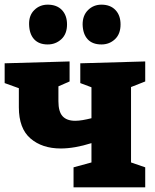

<svg xmlns="http://www.w3.org/2000/svg" viewBox="-20 -805 668 825"><path d="M604 -86V0H296V-86L373 -107V-190Q300 -167 241 -167Q161 -167 111 -210Q61 -253 61 -344V-426L0 -448V-533L279 -541V-455L231 -434V-370Q231 -325 249 -305.5Q267 -286 303 -286Q318 -286 335.5 -289Q353 -292 373 -297V-430L325 -448V-533L604 -541V-455L543 -431V-107ZM416 -614Q377 -614 356.5 -636.5Q336 -659 335 -700Q335 -739 358.5 -762Q382 -785 416 -785Q454 -785 476 -762Q498 -739 498 -700Q498 -659 474 -636.5Q450 -614 416 -614ZM185 -614Q147 -614 126.5 -636.5Q106 -659 105 -700Q104 -739 127.5 -762Q151 -785 185 -785Q224 -785 246 -762Q268 -739 268 -700Q268 -659 243.5 -636.5Q219 -614 185 -614Z"/></svg>

Font: Bitter ExtraBold
Style: Regular
Weight: 800
Designer: Sol Matas, and Bitter project Authors
Foundry: Sol Matas
Version: Version 2.001